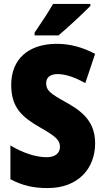

<svg xmlns="http://www.w3.org/2000/svg" viewBox="-20 -947 531 977"><path d="M440 -917V-927H250C225 -883 189 -829 156 -781V-767H278C329 -810 406 -882 440 -917ZM464 -217C464 -317 413 -372 322 -423C233 -472 215 -487 215 -524C215 -550 232 -570 273 -570C313 -570 361 -554 414 -524L464 -673C403 -705 339 -724 270 -724C123 -724 37 -645 37 -515C37 -398 94 -350 185 -298C267 -251 285 -233 285 -200C285 -169 263 -147 217 -147C163 -147 95 -169 33 -207V-35C96 -2 150 10 223 10C377 10 464 -89 464 -217Z"/></svg>

Font: Noto Sans Sinhala Condensed Black
Style: Regular
Weight: 900
Width: 3
Designer: Jelle Bosma - Monotype Design Team
Foundry: Monotype Imaging Inc.
Version: Version 2.006